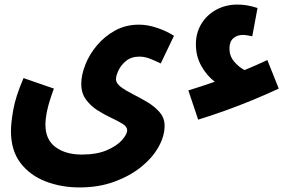

<svg xmlns="http://www.w3.org/2000/svg" viewBox="-20 -591 1285 841"><path d="M848 -67 805 -195Q861 -212 921 -233Q887 -258 862.5 -301Q838 -344 838 -397Q838 -447 862 -486.5Q886 -526 927.5 -548.5Q969 -571 1020 -571Q1041 -571 1062 -567.5Q1083 -564 1108 -556L1085 -432Q1071 -435 1061.5 -436.5Q1052 -438 1044 -438Q1018 -438 1001.5 -423Q985 -408 985 -379Q985 -346 1005 -322Q1025 -298 1051 -284Q1100 -304 1151 -328L1201 -203Q1150 -179 1089.5 -154Q1029 -129 966.5 -106.5Q904 -84 848 -67ZM28 -17Q28 -52 38 -109.5Q48 -167 83 -249L216 -203Q195 -146 187 -109Q179 -72 179 -45Q179 21 223.5 53.5Q268 86 338 86Q404 86 448 67Q492 48 514.5 22.5Q537 -3 537 -21Q537 -36 517 -48.5Q497 -61 467 -75Q437 -89 407 -108Q377 -127 356.5 -155Q336 -183 336 -224Q336 -262 353.5 -307Q371 -352 404.5 -392Q438 -432 484.5 -457.5Q531 -483 589 -483Q627 -483 669.5 -468.5Q712 -454 742 -434L684 -313Q666 -322 640.5 -332.5Q615 -343 591 -343Q555 -343 532 -324Q509 -305 498.5 -281.5Q488 -258 488 -245Q488 -226 509.5 -210Q531 -194 563 -178Q595 -162 626.5 -143Q658 -124 679.5 -99Q701 -74 701 -40Q701 5 674.5 52.5Q648 100 598.5 140Q549 180 480.5 205Q412 230 328 230Q248 230 179.5 203.5Q111 177 69.5 122.5Q28 68 28 -17Z"/></svg>

Font: Noto Sans Arabic ExtCond ExtBd
Style: Regular
Weight: 800
Width: 2
Designer: Monotype Design Team, Nadine Chahine, Nizar Qandah and Khaled Hosny
Foundry: Monotype Imaging Inc.
Version: Version 2.012; ttfautohint (v1.8.4.7-5d5b)